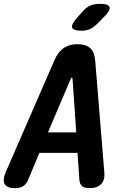

<svg xmlns="http://www.w3.org/2000/svg" viewBox="-54 -970 674 1000"><path d="M195.8 -280.5H343L323.9 -558.5Q322.9 -565.2 319.4 -565.2Q315.9 -565.2 313.9 -558.5ZM349.7 -173.7H151.3L92.2 -33Q82.7 -10.6 66.5 -0.3Q50.2 10 22.8 10Q-17.2 10 -29.6 -11.2Q-41.9 -32.3 -23.3 -75.3L230 -657.2Q248.2 -699.5 277.6 -719.7Q307.1 -740 350 -740Q392.9 -740 415.4 -719.7Q437.9 -699.5 441.6 -657.2L489.1 -75.3Q493.8 -32.3 472.8 -11.2Q451.8 10 412.5 10Q385.1 10 373.2 -0.7Q361.4 -11.3 359.4 -33ZM371.6 -810Q326.6 -810 321.5 -826.9Q316.5 -843.8 349.3 -880L380.2 -914.2Q399.9 -935.6 420.5 -942.8Q441.2 -950 466.6 -950Q511.9 -950 516.8 -932.6Q521.6 -915.2 486.8 -880.8L450.1 -843.8Q432.5 -826.2 413.2 -818.1Q393.9 -810 371.6 -810Z"/></svg>

Font: Maple Mono
Style: Italic
Weight: 400
Italic angle: -10°
Monospace: yes
Designer: subframe7536
Version: Version 7.300